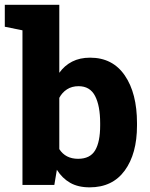

<svg xmlns="http://www.w3.org/2000/svg" viewBox="-32 -782 633 812"><path d="M347.2 10.3Q298.3 10.3 264.9 -8.8Q231.4 -27.8 208.5 -64L197.8 0H63V-653.8L-11.7 -668.9V-761.7H218.8V-474.1Q240.7 -504.9 273.2 -521.5Q305.7 -538.1 349.1 -538.1Q444.3 -538.1 495.8 -462.9Q547.4 -387.7 547.4 -261.2V-251Q547.4 -131.8 495.6 -60.8Q443.8 10.3 347.2 10.3ZM298.3 -110.4Q349.1 -110.4 370.4 -146.2Q391.6 -182.1 391.6 -251V-261.2Q391.6 -334.5 370.1 -376Q348.6 -417.5 300.3 -417.5Q272 -417.5 251.2 -404.1Q230.5 -390.6 218.8 -368.2V-151.4Q245.1 -110.4 298.3 -110.4Z"/></svg>

Font: Roboto Slab ExtraBold
Style: Regular
Weight: 800
Designer: Google
Version: Version 2.001; ttfautohint (v1.8.3)